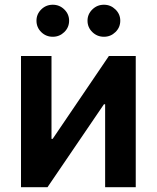

<svg xmlns="http://www.w3.org/2000/svg" viewBox="-20 -779 652 799"><path d="M544.9 0H417.5V-345.2H412.6L177.7 0H67.4V-545.9H194.3V-201.2H199.2L433.1 -545.9H544.9ZM199.7 -626Q171.4 -626 151.6 -645.5Q131.8 -665 131.8 -692.9Q131.8 -720.2 151.6 -739.7Q171.4 -759.3 199.7 -759.3Q227.5 -759.3 247.6 -739.7Q267.6 -720.2 267.6 -692.9Q267.6 -665 247.6 -645.5Q227.5 -626 199.7 -626ZM412.6 -626Q384.3 -626 364.3 -645.5Q344.2 -665 344.2 -692.9Q344.2 -720.2 364.3 -739.7Q384.3 -759.3 412.6 -759.3Q440.4 -759.3 460.4 -739.7Q480.5 -720.2 480.5 -692.9Q480.5 -665 460.4 -645.5Q440.4 -626 412.6 -626Z"/></svg>

Font: Inter SemiBold
Style: Regular
Weight: 600
Designer: Rasmus Andersson
Foundry: rsms
Version: Version 4.001;git-9221beed3